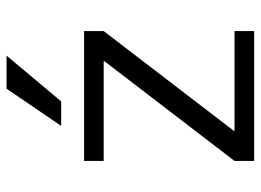

<svg xmlns="http://www.w3.org/2000/svg" viewBox="-125 -672 797 587"><g transform="rotate(-90 273.5 -378.5)"><path d="M296 -757H397L257 -590H182ZM380 -458V-460H75V-520H472V-460L167 -62V-60H472V0H75V-60Z"/></g></svg>

Font: Mplus 1p
Style: Regular
Weight: 400
Version: Version 1.061